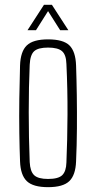

<svg xmlns="http://www.w3.org/2000/svg" viewBox="-20 -769 398 795"><path d="M179 6Q117 6 91 -19Q65 -44 63 -101Q61 -151 60 -219Q59 -287 60 -360.5Q61 -434 63 -498Q65 -556 91 -581Q117 -606 179 -606Q242 -606 267.5 -581Q293 -556 295 -498Q297 -441 298 -374Q299 -307 298.5 -237Q298 -167 295 -101Q293 -44 267 -19Q241 6 179 6ZM179 -28Q222 -28 238 -44Q254 -60 255 -96Q259 -188 259.5 -294.5Q260 -401 255 -504Q254 -542 237 -557Q220 -572 179 -572Q138 -572 121.5 -557Q105 -542 103 -501Q99 -411 99 -305Q99 -199 103 -98Q105 -59 121.5 -43.5Q138 -28 179 -28ZM94 -644 162 -749H195L263 -644H229L179 -723L129 -644Z"/></svg>

Font: Big Shoulders Text Thin
Style: Regular
Weight: 100
Designer: Patric King
Foundry: XO Type Co
Version: Version 1.000; ttfautohint (v1.8.2)